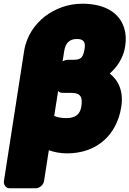

<svg xmlns="http://www.w3.org/2000/svg" viewBox="-20 -778 697 1034"><path d="M633 -202C646 -283 620 -344 571 -382C611 -417 645 -467 654 -528C660 -564 658 -597 649 -626C622 -715 537 -758 423 -758C343 -758 273 -729 221 -689C169 -648 123 -586 110 -504L1 198C-1 214 9 236 32 236H173C189 236 213 221 217 198L243 31C270 41 305 48 341 48C499 48 609 -49 633 -202ZM317 -447 326 -504C333 -548 356 -568 394 -568C429 -568 441 -553 436 -518C428 -468 417 -456 375 -456H343C339 -456 325 -453 317 -447ZM293 -288C299 -282 306 -278 315 -278H362C411 -278 427 -259 418 -204C411 -162 386 -142 338 -142C310 -142 289 -146 272 -154Z"/></svg>

Font: Asimov Print
Style: EIt
Weight: 500
Designer: Google
Version: Version 2.000980; 2014